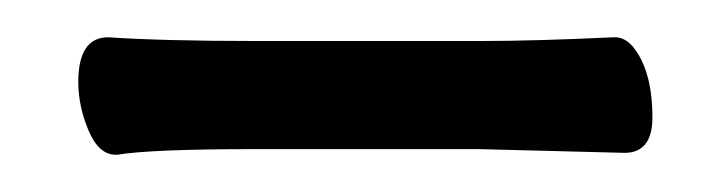

<svg xmlns="http://www.w3.org/2000/svg" viewBox="-20 -302 390 103"><path d="M42 -219Q33 -219 27.5 -232Q22 -245 22 -258Q22 -282 38 -282Q68 -280 118 -280H238Q267 -280 309 -282H310Q318 -282 324 -270Q330 -258 330 -239Q330 -220 315 -220L237 -222H117Q61 -222 43 -219Z"/></svg>

Font: LXGW WenKai TC
Style: Regular
Weight: 400
Designer: LXGW / Fontworks Inc.
Foundry: LXGW / Fontworks Inc.
Version: Version 1.330